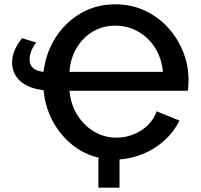

<svg xmlns="http://www.w3.org/2000/svg" viewBox="-20 -735 930 890"><path d="M36 -447Q36 -472 47 -499.5Q58 -527 82 -558L148 -538Q131 -516 124 -496Q117 -476 117 -461Q117 -408 182 -402Q192 -489 237 -560Q282 -631 353.5 -673Q425 -715 515 -715Q588 -715 650 -686.5Q712 -658 757.5 -608.5Q803 -559 828.5 -496Q854 -433 854 -363Q854 -331 850 -314H302Q308 -250 339 -201Q370 -152 417 -124.5Q464 -97 519 -97Q562 -97 600 -112.5Q638 -128 666 -155.5Q694 -183 706 -219L812 -176Q787 -125 744.5 -86Q702 -47 647.5 -23.5Q593 0 534 4V135H436V0L441 -3Q370 -19 314 -64.5Q258 -110 223.5 -175Q189 -240 182 -317Q112 -325 74 -359Q36 -393 36 -447ZM514 -616Q456 -616 410 -588.5Q364 -561 335 -512.5Q306 -464 302 -402H735Q730 -463 700 -511.5Q670 -560 621.5 -588Q573 -616 514 -616Z"/></svg>

Font: Raleway SemiBold
Style: Regular
Weight: 600
Designer: Matt McInerney, Pablo Impallari, Rodrigo Fuenzalida
Foundry: Matt McInerney, Pablo Impallari, Rodrigo Fuenzalida
Version: Version 4.026